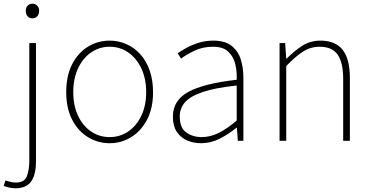

<svg xmlns="http://www.w3.org/2000/svg" viewBox="-53 -759 2002 1035"><path d="M31 256Q15 256 -3.5 252Q-22 248 -33 243L-24 214Q-14 217 1.5 221Q17 225 33 225Q79 225 92 191Q105 157 105 106V-527H141V110Q141 160 129 192.5Q117 225 92.5 240.5Q68 256 31 256ZM122 -660Q106 -660 96 -671Q86 -682 86 -701Q86 -718 96 -728.5Q106 -739 122 -739Q137 -739 147.5 -728.5Q158 -718 158 -701Q158 -682 147.5 -671Q137 -660 122 -660Z M538 13Q475 13 421.5 -19.5Q368 -52 336 -113.5Q304 -175 304 -262Q304 -351 336 -413Q368 -475 421.5 -507.5Q475 -540 538 -540Q585 -540 627.5 -521.5Q670 -503 702.5 -467.5Q735 -432 753.5 -380Q772 -328 772 -262Q772 -175 739.5 -113.5Q707 -52 654 -19.5Q601 13 538 13ZM538 -20Q594 -20 638.5 -50.5Q683 -81 709 -135.5Q735 -190 735 -262Q735 -335 709 -390Q683 -445 638.5 -476Q594 -507 538 -507Q482 -507 437.5 -476Q393 -445 367.5 -390Q342 -335 342 -262Q342 -190 367.5 -135.5Q393 -81 437.5 -50.5Q482 -20 538 -20Z M1031 13Q990 13 955.5 -2Q921 -17 900 -48.5Q879 -80 879 -130Q879 -218 962 -263.5Q1045 -309 1223 -329Q1225 -372 1215.5 -412.5Q1206 -453 1178 -480Q1150 -507 1095 -507Q1039 -507 994 -485Q949 -463 923 -443L905 -472Q922 -484 950.5 -500Q979 -516 1016.5 -528Q1054 -540 1097 -540Q1159 -540 1194.5 -512.5Q1230 -485 1244.5 -440Q1259 -395 1259 -341V0H1229L1224 -70H1221Q1181 -37 1132.5 -12Q1084 13 1031 13ZM1034 -20Q1081 -20 1126 -42.5Q1171 -65 1223 -109V-298Q1109 -286 1041.5 -263.5Q974 -241 945 -208.5Q916 -176 916 -131Q916 -70 951 -45Q986 -20 1034 -20Z M1454 0V-527H1484L1490 -443H1492Q1533 -484 1576 -512Q1619 -540 1674 -540Q1755 -540 1794 -490.5Q1833 -441 1833 -339V0H1797V-334Q1797 -421 1767.5 -464Q1738 -507 1670 -507Q1621 -507 1580.5 -481Q1540 -455 1490 -403V0Z"/></svg>

Font: Noto Sans KR Thin Thin
Style: Regular
Weight: 250
Version: Version 2.004-H2;hotconv 1.0.118;makeotfexe 2.5.65603